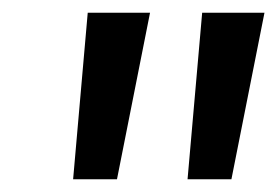

<svg xmlns="http://www.w3.org/2000/svg" viewBox="-20 -709 436 302"><path d="M164 -427H95L118 -689H216ZM344 -427H275L298 -689H396Z"/></svg>

Font: Fira Sans Variable
Style: Italic
Weight: 397
Italic angle: -8°
Designer: Carrois Corporate & Edenspiekermann AG
Foundry: Carrois Corporate GbR & Edenspiekermann AG
Version: Version 4.202